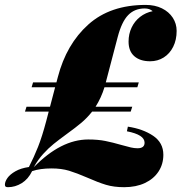

<svg xmlns="http://www.w3.org/2000/svg" viewBox="-51 -756 775 790"><path d="M577.1 -710Q564.9 -721.2 544.4 -721.2Q502.9 -721.2 476.3 -693.8Q449.7 -666.5 433.1 -603L384.3 -417H520L514.2 -397H378.9Q365.7 -354 342.3 -316.9H493.2L486.8 -296.9H328.1Q307.6 -271 284.2 -251.2Q260.7 -231.4 223.6 -204.6Q190.9 -180.7 169.7 -163.6Q148.4 -146.5 126.7 -122.6Q105 -98.6 87.9 -67.9Q199.7 -182.1 312 -182.1Q352.1 -182.1 382.3 -176Q412.6 -169.9 449.7 -159.2Q474.1 -152.3 487.8 -149.2Q501.5 -146 515.1 -146Q543.9 -146 543.9 -168.9Q543.9 -201.7 471.2 -215.8L475.1 -234.9Q537.1 -225.6 579.1 -197.3Q621.1 -168.9 621.1 -119.1Q621.1 -80.6 601.3 -50.3Q581.5 -20 545.2 -2.9Q508.8 14.2 460 14.2Q417.5 14.2 385 4.4Q352.5 -5.4 308.6 -24.9Q264.6 -43.9 233.2 -53.5Q201.7 -63 161.1 -63Q113.8 -63 81.1 -51.8Q64.9 -18.6 38.1 -2.2Q11.2 14.2 -18.1 14.2Q-24.9 14.2 -27.8 12Q-30.8 9.8 -30.8 3.9Q-30.8 -8.8 -20.3 -23.7Q-9.8 -38.6 12.5 -51.3Q34.7 -64 67.9 -68.8Q88.9 -109.9 105.5 -151.6Q122.1 -193.4 139.2 -257.8L149.4 -296.9H51.8L58.1 -316.9H154.8L175.8 -397H79.1L85 -417H181.2L187 -439Q222.2 -574.2 312.3 -655Q402.3 -735.8 548.8 -735.8Q586.4 -735.8 615.2 -721.7Q644 -707.5 659.9 -683.1Q675.8 -658.7 675.8 -628.9Q675.8 -591.8 661.6 -563.5Q647.5 -535.2 622.6 -519.5Q597.7 -503.9 566.9 -503.9Q525.4 -503.9 501.7 -524.7Q478 -545.4 478 -585Q478 -616.2 490.5 -642.6Q502.9 -668.9 525.4 -686.5Q547.9 -704.1 577.1 -710Z"/></svg>

Font: TypoPRO Playfair Display
Style: Italic
Weight: 900
Italic angle: -14°
Designer: Claus Eggers Sørensen
Foundry: Claus Eggers Sørensen
Version: Version 1.004;PS 001.004;hotconv 1.0.70;makeotf.lib2.5.58329